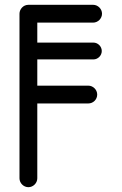

<svg xmlns="http://www.w3.org/2000/svg" viewBox="-20 -774 508 798"><path d="M135 -33V-344H347C367 -344 384 -360 384 -381C384 -401 367 -418 347 -418H135V-527H368C387 -527 403 -543 403 -562C403 -581 387 -597 368 -597H135V-680H367C387 -680 404 -697 404 -717C404 -737 387 -754 367 -754H98C76 -754 61 -735 61 -717V-33C61 -13 78 4 98 4C118 4 135 -13 135 -33Z"/></svg>

Font: LS
Style: RegularAlt
Weight: 500
Designer: BSozoo
Foundry: BSozoo
Version: Version 001.000